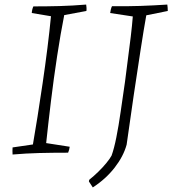

<svg xmlns="http://www.w3.org/2000/svg" viewBox="-20 -668 754 840"><path d="M35 8Q34 -8 35 -23L124 -36Q133 -87 144 -156.5Q155 -226 166.5 -304Q178 -382 187.5 -458Q197 -534 203 -597L119 -611Q120 -627 126 -640Q186 -640 241.5 -641.5Q297 -643 357 -648Q358 -641 358.5 -634Q359 -627 358 -620L261 -602Q245 -521 230 -423Q215 -325 203 -226Q191 -127 182 -42L285 -26Q284 -19 282.5 -13Q281 -7 278 0Q208 0 151 1.5Q94 3 35 8ZM386 152 369 126Q369 124 369.5 122Q370 120 371 118Q390 103 410 83.5Q430 64 445.5 45Q461 26 468 13Q479 -17 489 -67Q499 -117 508 -180Q517 -243 527 -311Q532 -353 539 -405Q546 -457 552 -507Q558 -557 561 -596L462 -611Q463 -619 465 -627Q467 -635 470 -641Q533 -640 592 -642Q651 -644 712 -648Q714 -634 714 -620L620 -601Q609 -540 595 -449Q581 -358 565 -251Q549 -144 534 -35Q520 16 481.5 65.5Q443 115 386 152Z"/></svg>

Font: Labrada Lght
Style: Italic
Weight: 300
Italic angle: -7°
Designer: Mercedes Jáuregui
Foundry: Omnibus-Type Team
Version: Version 1.000; ttfautohint (v1.8.4.7-5d5b)